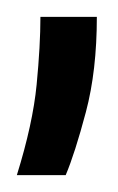

<svg xmlns="http://www.w3.org/2000/svg" viewBox="-26 -80 140 228"><path d="M-6 128Q13 67 17.5 20.5Q22 -26 22 -60H89Q89 4 76 53Q63 102 52 128Z"/></svg>

Font: Bricolage Grotesque 96pt Condensed Light
Style: Regular
Weight: 300
Width: 3
Designer: Mathieu Triay
Foundry: Atelier Triay
Version: Version 1.001; ttfautohint (v1.8.4.7-5d5b);gftools[0.9.33.de